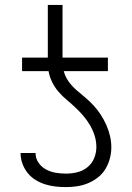

<svg xmlns="http://www.w3.org/2000/svg" viewBox="-20 -755 540 783"><path d="M249 8Q227 8 205.5 5.5Q184 3 163.5 -3.5Q143 -10 124.5 -21.5Q106 -33 92.5 -50Q79 -67 71.5 -87.5Q64 -108 64 -130V-131H125V-130Q125 -109 137 -91.5Q149 -74 167.5 -64Q186 -54 207 -50.5Q228 -47 249 -47Q272 -47 295 -52.5Q318 -58 336.5 -73Q355 -88 364 -110Q373 -132 373 -155Q373 -179 366 -201.5Q359 -224 347 -244.5Q335 -265 319.5 -283Q304 -301 287 -317Q270 -333 252 -348Q234 -363 218.5 -381Q203 -399 192.5 -420.5Q182 -442 178 -465H70V-520H175V-735H235V-520H420V-465H240Q246 -442 260 -422.5Q274 -403 292 -387.5Q310 -372 328 -357Q346 -342 362 -324.5Q378 -307 391 -287Q404 -267 413.5 -245.5Q423 -224 428.5 -201Q434 -178 434 -154Q434 -131 428 -108.5Q422 -86 410 -66Q398 -46 379.5 -31.5Q361 -17 339.5 -8Q318 1 295 4.5Q272 8 249 8Z"/></svg>

Font: Iosevka Term Curly Light
Style: Regular
Weight: 300
Designer: Belleve Invis
Foundry: Belleve Invis
Version: Version 32.3.0